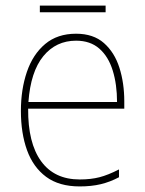

<svg xmlns="http://www.w3.org/2000/svg" viewBox="-20 -710 521 689"><path d="M253 -589Q315 -589 353 -555.5Q391 -522 408.5 -467Q426 -412 426 -346V-320H81Q80 -197 127.5 -131.5Q175 -66 266 -66Q306 -66 337 -74Q368 -82 407 -102V-74Q375 -57 341.5 -49Q308 -41 266 -41Q192 -41 145.5 -75.5Q99 -110 77 -171Q55 -232 55 -312Q55 -389 76.5 -452Q98 -515 142 -552Q186 -589 253 -589ZM253 -564Q181 -564 135.5 -508.5Q90 -453 82 -344H400Q400 -407 384.5 -457Q369 -507 336.5 -535.5Q304 -564 253 -564ZM359 -690V-666H123V-690Z"/></svg>

Font: Noto Sans Tamil UI SemiCondensed Thin
Style: Regular
Weight: 100
Width: 4
Designer: Jelle Bosma - Monotype Design Team
Foundry: Monotype Imaging Inc.
Version: Version 2.004; ttfautohint (v1.8.4.7-5d5b)